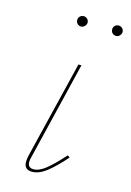

<svg xmlns="http://www.w3.org/2000/svg" viewBox="-95 -626 463 679"><g transform="rotate(15 136.5 -286.5)"><path d="M62 -26Q62 -36 65 -49L152 -406H163L76 -47Q73 -37 73 -28Q73 -7 94 -7Q115 -7 139.5 -27Q164 -47 199 -86L207 -80Q171 -39 143.5 -18Q116 3 91 3Q62 3 62 -26ZM107 -557Q107 -565 112.5 -570.5Q118 -576 126 -576Q134 -576 139.5 -570.5Q145 -565 145 -557Q145 -550 139 -544Q133 -538 126 -538Q118 -538 112.5 -543.5Q107 -549 107 -557ZM235 -557Q235 -565 240.5 -570.5Q246 -576 254 -576Q262 -576 267.5 -570.5Q273 -565 273 -557Q273 -550 267.5 -544Q262 -538 254 -538Q246 -538 240.5 -543.5Q235 -549 235 -557Z"/></g></svg>

Font: Ysabeau Hairline
Style: Italic
Weight: 100
Italic angle: -12°
Designer: Christian Thalmann (Catharsis Fonts)
Version: Version 0.003